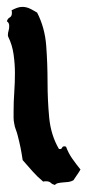

<svg xmlns="http://www.w3.org/2000/svg" viewBox="-20 -644 254 558"><path d="M213.9 -151.4Q209 -142.6 203.6 -135.3Q198.2 -127.9 193.4 -120.1Q186.5 -116.2 178.7 -115.2Q170.9 -114.3 163.1 -113.8Q155.3 -113.3 148.9 -111.8Q142.6 -110.4 139.6 -106.4Q131.8 -108.4 127.4 -112.8Q123 -117.2 113.3 -117.2Q108.4 -117.2 105.5 -116.2Q88.9 -129.9 74.2 -146.5Q59.6 -163.1 45.9 -178.7Q43 -198.2 39.6 -215.3Q36.1 -232.4 31.2 -251Q29.3 -258.8 25.9 -267.6Q22.5 -276.4 21.5 -284.2Q19.5 -293 19.5 -301.8V-320.3Q19.5 -348.6 21.5 -376.5Q23.4 -404.3 23.4 -432.6Q23.4 -458 19.5 -485.8Q15.6 -513.7 3.9 -537.1L2.9 -541Q2.9 -548.8 4.9 -554.7Q6.8 -560.5 6.8 -568.4Q6.8 -578.1 0 -582Q2 -589.8 8.3 -593.3Q14.6 -596.7 14.6 -606.4Q14.6 -611.3 13.7 -614.3Q21.5 -618.2 29.3 -621.1Q37.1 -624 44.9 -624Q56.6 -624 67.4 -618.7Q78.1 -613.3 87.9 -607.4Q110.4 -563.5 114.3 -511.2Q118.2 -459 118.2 -405.8Q118.2 -352.5 123 -301.8Q127.9 -251 151.4 -210.9H153.3Q158.2 -210 160.2 -214.4Q162.1 -218.8 167 -218.8Q168.9 -218.8 169.4 -218.3Q169.9 -217.8 171.9 -217.8Q178.7 -199.2 189.9 -183.1Q201.2 -167 213.9 -151.4Z"/></svg>

Font: Rock Salt
Style: Regular
Weight: 400
Version: Version 1.001